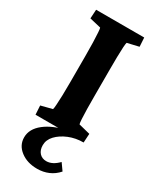

<svg xmlns="http://www.w3.org/2000/svg" viewBox="-202 -632 742 908"><g transform="rotate(30 168.5 -177.5)"><path d="M234.4 -214.8Q234.4 -177.7 234.9 -145.5Q235.4 -113.3 236.8 -91.3Q238.3 -69.3 240.2 -64.5L302.7 -48.8L299.8 0Q256.8 0 220.2 15.1Q183.6 30.3 161.1 54.2Q138.7 78.1 138.7 107.4Q138.7 133.8 152.8 149.4Q167 165 190.4 165Q223.6 165 255.9 131.8L282.2 168.9Q260.7 193.4 232.4 205.6Q204.1 217.8 170.9 217.8Q116.2 217.8 80.1 189.9Q43.9 162.1 43.9 119.1Q43.9 73.2 88.4 38.1Q132.8 2.9 211.9 -13.7L206.1 0H37.1L34.2 -48.8L95.7 -64.5Q97.7 -69.3 99.1 -89.8Q100.6 -110.4 101.6 -142.6Q102.5 -174.8 102.5 -214.8V-358.4Q102.5 -398.4 101.6 -431.6Q100.6 -464.8 99.1 -485.8Q97.7 -506.8 95.7 -509.8L34.2 -524.4L37.1 -573.2H299.8L302.7 -524.4L240.2 -509.8Q238.3 -504.9 236.8 -483.4Q235.4 -461.9 234.9 -429.2Q234.4 -396.5 234.4 -358.4Z"/></g></svg>

Font: Crimson Pro
Style: Bold
Weight: 700
Designer: Jacques Le Bailly
Foundry: Baron von Fonthausen
Version: Version 1.003